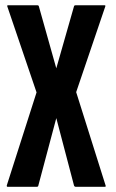

<svg xmlns="http://www.w3.org/2000/svg" viewBox="-20 -716 444 736"><path d="M121.1 0H8.8Q5.4 0 5.9 -4.9L120.1 -361.8L7.8 -691.9Q6.8 -695.8 10.7 -695.8H123Q127.9 -695.8 128.9 -691.9L195.8 -454.1L263.7 -691.9Q264.6 -695.8 270 -695.8H380.9Q384.8 -695.8 383.8 -691.9L272 -362.8L384.8 -4.9Q386.7 0 381.8 0H270Q265.6 0 263.7 -4.9L195.8 -263.2L127 -4.9Q126.5 0 121.1 0Z"/></svg>

Font: Koulen
Style: Regular
Weight: 400
Designer: Danh Hong
Version: Version 8.00;December 21, 2023;FontCreator 13.0.0.2620 64-bi